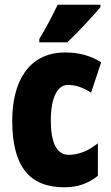

<svg xmlns="http://www.w3.org/2000/svg" viewBox="-20 -786 473 816"><path d="M407 -756V-766H225C204 -722 179 -673 147 -620V-606H266C316 -653 379 -722 407 -756ZM254 10C309 10 356 -6 396 -39V-177C356 -145 314 -128 272 -128C222 -128 196 -177 196 -274C196 -371 224 -425 268 -425C302 -425 334 -414 367 -392L410 -521C366 -549 318 -563 257 -563C99 -563 32 -435 32 -274C32 -78 105 10 254 10Z"/></svg>

Font: Noto Sans Gujarati ExtraCondensed Black
Style: Regular
Weight: 900
Width: 2
Designer: Jelle Bosma - Monotype Design Team, Universal Thirst
Foundry: Monotype Imaging Inc.
Version: Version 2.106